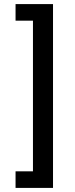

<svg xmlns="http://www.w3.org/2000/svg" viewBox="-20 -780 365 938"><path d="M239 -760V138H56V57H141V-679H56V-760Z"/></svg>

Font: IBMPlexSans-Medium
Style: Regular
Weight: 500
Designer: Mike Abbink, Paul van der Laan, Pieter van Rosmalen
Foundry: Bold Monday
Version: Version 3.1